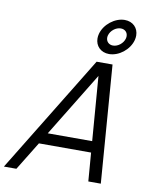

<svg xmlns="http://www.w3.org/2000/svg" viewBox="-218 -1077 955 1158"><g transform="rotate(10 259.5 -498.5)"><path d="M392.5 -778.5C453 -778.5 515.1 -827.5 531.3 -888C533.9 -897.7 535.1 -907.2 535.1 -916.2C535.1 -962.7 501.8 -997.5 451.1 -997.5C391.1 -997.5 327.9 -948 311.8 -888C309.2 -878.3 308 -868.9 308 -860C308 -813.1 342.1 -778.5 392.5 -778.5ZM407.1 -833C381.9 -833 364.9 -850.7 364.9 -874.1C364.9 -878.5 365.5 -883.2 366.8 -888C375 -918.5 406.5 -943 436.5 -943C462.1 -943 478.8 -925.9 478.8 -902.4C478.8 -897.8 478.1 -893 476.8 -888C468.8 -858 437.6 -833 407.1 -833ZM403.4 0H479.9L424.8 -720H327.3L-113.6 0H-37.1L70.1 -174.5H389.6ZM112.1 -243.5 353.2 -637.5 384.1 -243.5Z"/></g></svg>

Font: Manrope
Style: RegularItalic
Weight: 400
Italic angle: -15°
Designer: Mikhail Sharanda
Foundry: Mikhail Sharanda
Version: Version 4.502;hotconv 1.0.109;makeotfexe 2.5.65596